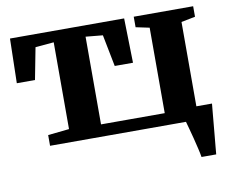

<svg xmlns="http://www.w3.org/2000/svg" viewBox="-79 -644 1121 926"><g transform="rotate(-10 482.0 -181.5)"><path d="M125.5 0V-52.5L229.5 -63.5V-488.5L139 -480.5L109 -325H20L25 -543H584L589 -325H499.5L469 -480.5L385.5 -488.5V-59H697.5V-477.5L631 -491.5V-543H922V-491.5L853.5 -478V0ZM835.5 180Q833 164 827 138.2Q821 112.5 814 84.8Q807 57 800.5 33.8Q794 10.5 791 -0.5L758.5 -65H930Q928.5 -50 926.2 -24.8Q924 0.5 921.2 30.2Q918.5 60 915.8 89.2Q913 118.5 910.8 142.5Q908.5 166.5 907.5 180Z"/></g></svg>

Font: Merriweather 48pt ExtraBold
Style: Regular
Weight: 800
Version: Version 2.100